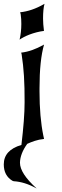

<svg xmlns="http://www.w3.org/2000/svg" viewBox="-32 -791 332 1031"><path d="M73.2 -578.1Q82.5 -618.2 82.5 -662.1Q82.5 -675.3 81.8 -688.5Q81.1 -701.7 79.1 -714.8L76.2 -725.1Q138.7 -731.4 203.6 -768.6L207 -770.5Q199.2 -742.7 199.2 -690.9Q199.2 -677.2 200.4 -660.9Q201.7 -644.5 204.1 -625Q184.1 -622.6 164.3 -617.4Q144.5 -612.3 127.2 -605.7Q109.9 -599.1 95.9 -591.8Q82 -584.5 73.2 -578.1ZM83 -12.7Q91.3 -82.5 95.7 -139.6Q100.1 -196.8 100.1 -243.2Q100.1 -282.7 99.4 -317.1Q98.6 -351.6 96.7 -382.6Q94.7 -413.6 91.6 -442.4Q88.4 -471.2 84 -500.5L81.5 -508.3Q111.3 -511.7 140.9 -522.2Q170.4 -532.7 201.2 -549.8L204.6 -551.8Q180.2 -467.3 180.2 -316.9V-299.8Q180.2 -162.6 200.7 -62.5L204.6 -44.9Q177.2 -42 154.5 -34.4Q131.8 -26.9 114.3 -18.6Q76.2 34.2 75.2 83Q75.2 140.1 164.6 220.7L161.1 219.2Q100.1 185.5 41.5 182.1L34.7 179.7Q-11.7 151.9 -11.7 91.8Q-11.7 15.1 83 -12.7Z"/></svg>

Font: MedievalSharp
Style: Regular
Weight: 500
Version: Version 1.0